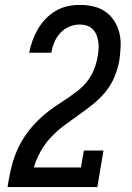

<svg xmlns="http://www.w3.org/2000/svg" viewBox="-20 -763 540 783"><path d="M10 0 11 -1Q15 -28 20.5 -54.5Q26 -81 33.5 -106.5Q41 -132 53 -157.5Q65 -183 80.5 -206.5Q96 -230 115 -251Q134 -272 155.5 -291Q177 -310 200.5 -326Q224 -342 247.5 -357.5Q271 -373 294 -390.5Q317 -408 334.5 -430Q352 -452 362.5 -477.5Q373 -503 378 -530Q378 -530 378 -530.5Q378 -531 378 -532Q381 -547 382 -562Q383 -577 381 -592Q379 -607 373.5 -620.5Q368 -634 358 -644Q348 -654 334 -658.5Q320 -663 305 -663Q283 -663 262 -654Q241 -645 225.5 -628Q210 -611 201.5 -590.5Q193 -570 189 -548H99Q104 -573 112.5 -597Q121 -621 134 -643.5Q147 -666 165.5 -685.5Q184 -705 207 -718.5Q230 -732 255 -737.5Q280 -743 305 -743Q333 -743 360 -737Q387 -731 409 -716Q431 -701 445.5 -678.5Q460 -656 466.5 -630Q473 -604 472 -575.5Q471 -547 467 -519Q461 -484 447.5 -451Q434 -418 411.5 -390Q389 -362 360.5 -339Q332 -316 302 -295Q272 -274 242.5 -252Q213 -230 188 -203.5Q163 -177 145.5 -145.5Q128 -114 118 -80H310L322 -149H402L377 0Z"/></svg>

Font: Iosevka Curly Slab MdObl
Style: Regular
Weight: 500
Italic angle: -9°
Monospace: yes
Designer: Belleve Invis
Foundry: Belleve Invis
Version: Version 11.0.0; ttfautohint (v1.8.3)